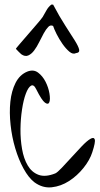

<svg xmlns="http://www.w3.org/2000/svg" viewBox="-20 -814 440 842"><path d="M130.9 -14.6Q105.5 -34.2 83.5 -74.2Q61.5 -114.3 46.9 -163.6Q32.2 -212.9 26.4 -266.6Q20.5 -320.3 25.4 -367.7Q30.3 -415 48.3 -450.7Q66.4 -486.3 99.6 -500Q127 -510.7 147 -495.6Q167 -480.5 179.7 -455.6Q192.4 -430.7 196.8 -404.3Q201.2 -377.9 196.3 -365.7Q191.4 -353.5 177.2 -363.8Q163.1 -374 138.7 -422.9Q127.9 -445.3 115.7 -438Q103.5 -430.7 93.3 -403.3Q83 -376 76.7 -334.5Q70.3 -293 69.8 -248Q69.3 -203.1 76.7 -160.6Q84 -118.2 101.6 -88.4Q119.1 -58.6 148.9 -47.4Q178.7 -36.1 222.7 -53.7Q231.4 -57.6 251 -78.1Q270.5 -98.6 293.5 -124Q316.4 -149.4 338.9 -172.9Q361.3 -196.3 376.5 -205.1Q391.6 -213.9 395.5 -202.6Q399.4 -191.4 384.8 -146.5Q374 -112.3 346.2 -77.6Q318.4 -43 282.7 -20Q247.1 2.9 207 7.3Q167 11.7 130.9 -14.6ZM73.2 -576.2Q71.3 -578.1 62 -586.9Q52.7 -595.7 49.8 -599.6Q48.8 -600.6 64.9 -619.1Q81.1 -637.7 101.6 -661.6Q122.1 -685.5 141.6 -708Q161.1 -730.5 167 -739.3Q174.8 -752 183.1 -767.6Q191.4 -783.2 205.1 -793.9H212.9Q241.2 -740.2 266.6 -701.2Q292 -662.1 308.1 -636.2Q324.2 -610.4 327.1 -596.7Q330.1 -583 313.5 -581.1Q299.8 -574.2 284.2 -587.4Q268.6 -600.6 253.9 -621.6Q239.3 -642.6 228 -665Q216.8 -687.5 212.9 -700.2Q201.2 -706.1 191.4 -695.8Q181.6 -685.5 171.9 -668Q162.1 -650.4 151.9 -629.4Q141.6 -608.4 129.9 -592.8Q118.2 -577.1 104 -570.8Q89.8 -564.5 73.2 -576.2Z"/></svg>

Font: Give You Glory
Style: Regular
Weight: 400
Designer: Kimberly Geswein
Foundry: Kimberly Geswein
Version: Version 1.002